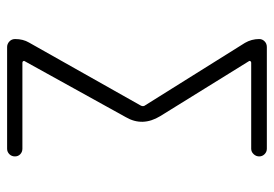

<svg xmlns="http://www.w3.org/2000/svg" viewBox="-135 -635 770 540"><g transform="rotate(90 250.0 -365.0)"><path d="M99.6 -61.5 276.4 -375Q281.2 -382.8 275.4 -389.6L100.6 -668.9Q89.8 -687.5 89.8 -709Q89.8 -717.8 96.2 -724.1Q102.5 -730.5 112.3 -730.5H398.4Q407.2 -730.5 413.6 -724.1Q419.9 -717.8 419.9 -709Q419.9 -700.2 413.6 -693.4Q407.2 -686.5 398.4 -686.5H156.2Q153.3 -686.5 151.9 -684.1Q150.4 -681.6 152.3 -679.7L306.6 -430.7Q336.9 -380.9 309.6 -334L152.3 -49.8Q150.4 -47.9 151.9 -45.4Q153.3 -43 156.2 -43H398.4Q407.2 -43 413.6 -37.1Q419.9 -31.2 419.9 -22Q419.9 -12.7 413.6 -6.3Q407.2 0 398.4 0H112.3Q103.5 0 96.7 -6.3Q89.8 -12.7 89.8 -22.5Q89.8 -44.9 99.6 -61.5Z"/></g></svg>

Font: Rounded Mgen+ 1mn light
Style: Regular
Weight: 200
Designer: [Source Han Sans]
Ryoko NISHIZUKA  (kana & ideographs); Paul D. Hunt (Latin, Greek & Cyrillic); Wenlong ZHANG  (bopomofo
Version: Version 1.059.20150602